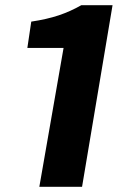

<svg xmlns="http://www.w3.org/2000/svg" viewBox="-20 -717 485 737"><path d="M224 -533H85L100 -634Q160 -643 205 -658Q250 -673 292 -697H412L295 0H131Z"/></svg>

Font: Nebula Sans Bold
Style: Regular
Weight: 700
Italic angle: -9°
Designer: Paul D. Hunt for Adobe (as Source Sans)
Foundry: Nebula Entertainment & Broadcasting LLC
Version: Version 1.010